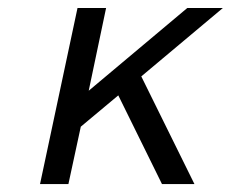

<svg xmlns="http://www.w3.org/2000/svg" viewBox="-20 -465 583 485"><path d="M81.1 0 175.8 -444.8H248L204.1 -235.8L453.1 -444.8H543L336.9 -272L471.2 0H389.2L278.8 -224.1L184.1 -145L152.8 0Z"/></svg>

Font: CMU Sans Serif
Style: Oblique
Weight: 500
Italic angle: -12°
Version: Version 0.7.0